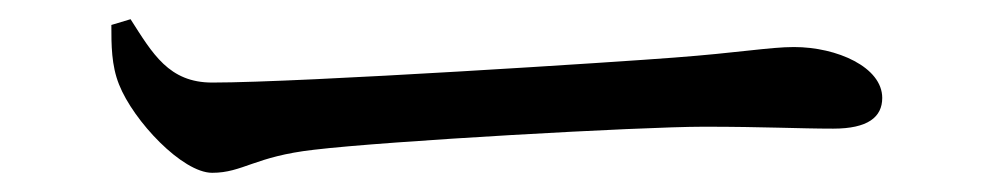

<svg xmlns="http://www.w3.org/2000/svg" viewBox="-20 -454 1040 200"><path d="M116 -434 96 -428C96 -407 96 -386 104 -366C119 -328 170 -274 201 -274C233 -274 245 -291 307 -298C382 -307 647 -322 713 -322C777 -322 812 -320 848 -320C884 -320 899 -332 899 -352C899 -384 852 -405 807 -405C782 -405 749 -399 682 -394C632 -390 295 -368 201 -368C156 -368 139 -398 116 -434Z"/></svg>

Font: Noto Serif TC Medium
Style: Regular
Weight: 500
Designer: Ryoko NISHIZUKA 西塚涼子 (kana & ideographs); Frank Grießhammer (Latin, Greek & Cyrillic); Wenlong ZHANG 张文龙 (bopomofo); San
Foundry: Adobe
Version: Version 2.001;hotconv 1.1.0;makeotfexe 2.6.0